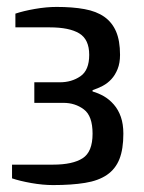

<svg xmlns="http://www.w3.org/2000/svg" viewBox="-20 -530 420 560"><path d="M15.1 -9.8V-49.8H134.8Q191.9 -49.8 220.9 -68.4Q250 -86.9 250 -140.1Q250 -191.9 224.6 -210.9Q199.2 -230 165 -230H80.1V-290H154.8Q189 -290 214.6 -307.6Q240.2 -325.2 240.2 -370.1Q240.2 -415 211.2 -432.6Q182.1 -450.2 125 -450.2H24.9V-490.2Q47.9 -498 81.5 -503.9Q115.2 -509.8 145 -509.8Q191.9 -509.8 226.6 -503.4Q261.2 -497.1 284.2 -481Q307.1 -464.8 318.6 -438Q330.1 -411.1 330.1 -370.1Q330.1 -346.2 323 -328.6Q315.9 -311 304.9 -299.1Q293.9 -287.1 279.5 -279.5Q265.1 -272 250 -267.1V-263.2Q267.1 -258.3 283 -249.3Q298.8 -240.2 312 -225.1Q325.2 -210 332.5 -189Q339.8 -168 339.8 -140.1Q339.8 -95.2 328.4 -66.2Q316.9 -37.1 292 -20Q267.1 -2.9 228 3.4Q189 9.8 134.8 9.8Q105 9.8 71.5 3.9Q38.1 -2 15.1 -9.8Z"/></svg>

Font: 
Style: .
Weight: 400
Designer: Jovanny Lemonad
Foundry: Jovanny Lemonad
Version: Version 1.002